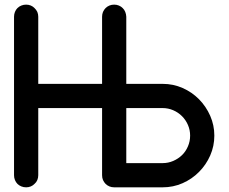

<svg xmlns="http://www.w3.org/2000/svg" viewBox="-20 -801 978 821"><path d="M675.3 -442.4Q720.7 -442.4 760.7 -424.8Q800.8 -407.2 831.1 -376.5Q861.3 -345.7 878.9 -305.7Q896.5 -265.6 896.5 -221.2Q896.5 -176.3 878.9 -136.2Q861.3 -96.2 831.1 -65.9Q800.8 -35.2 760.7 -17.6Q720.7 0 675.3 0H468.3Q457 0 447.8 -3.9Q438.5 -7.8 431.6 -14.6Q424.8 -21.5 420.4 -31.2Q416.5 -40.5 416.5 -51.8V-338.9H143.6V-51.8Q143.6 -41 139.6 -31.2Q135.7 -21.5 127.9 -15.1Q121.1 -7.8 111.8 -3.9Q102.5 0 91.8 0Q80.6 0 71.3 -3.9Q61.5 -7.8 54.7 -14.6Q47.9 -21.5 43.9 -31.2Q40 -40.5 40 -51.8V-729.5Q40 -740.2 43.9 -750Q47.9 -759.8 54.7 -766.6Q61.5 -773.4 71.3 -777.3Q80.6 -781.2 91.8 -781.2Q102.5 -781.2 111.8 -777.3Q121.1 -773.4 127.9 -766.1Q134.8 -759.8 139.6 -750Q143.6 -740.2 143.6 -729.5V-442.4H416.5V-729.5Q416.5 -740.2 420.4 -750Q424.8 -759.8 431.6 -766.6Q438.5 -773.4 447.8 -777.3Q457 -781.2 468.3 -781.2Q479 -781.2 488.3 -777.3Q498 -773.4 504.9 -766.1Q511.7 -759.8 515.6 -750Q519.5 -740.2 520 -729.5V-442.4ZM675.3 -103.5Q699.2 -103.5 720.7 -112.8Q742.2 -122.1 758.3 -137.7Q774.4 -153.3 783.7 -175.3Q793 -196.8 793 -221.2Q793 -245.1 783.7 -266.6Q774.4 -288.1 758.3 -304.2Q742.2 -320.3 720.7 -329.6Q699.2 -338.9 675.3 -338.9H520V-103.5Z"/></svg>

Font: Comfortaa
Style: Bold
Weight: 700
Designer: Johan Aakerlund
Foundry: Johan Aakerlund
Version: Version 2.001; ttfautohint (v1.4.1)